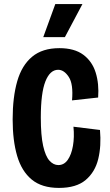

<svg xmlns="http://www.w3.org/2000/svg" viewBox="-20 -907 541 941"><path d="M269 14Q185 14 135.5 -27Q86 -68 64 -143Q42 -218 42 -322Q42 -431 64.5 -509Q87 -587 137.5 -629Q188 -671 271 -671Q345 -671 388.5 -638.5Q432 -606 449 -551Q466 -496 461 -429L333 -415Q340 -495 317 -530Q294 -565 265 -565Q225 -565 202.5 -508Q180 -451 180 -331Q180 -243 191.5 -192Q203 -141 222.5 -119.5Q242 -98 266 -98Q294 -98 312 -123.5Q330 -149 337.5 -192Q345 -235 340 -286L470 -270Q477 -192 461.5 -128Q446 -64 400 -25Q354 14 269 14ZM298 -725H192L251 -887H384Z"/></svg>

Font: Bricolage Grotesque 12pt Condensed Bricolage Grotesque 10pt Condensed Regular
Style: Bold
Weight: 700
Width: 3
Designer: Mathieu Triay
Foundry: Atelier Triay
Version: Version 1.001; ttfautohint (v1.8.4.7-5d5b);gftools[0.9.33.de